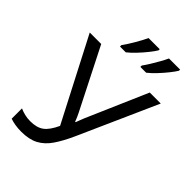

<svg xmlns="http://www.w3.org/2000/svg" viewBox="-274 -1053 1172 1172"><g transform="rotate(45 312.0 -467.0)"><path d="M396 -203Q364 -132 331.5 -84.5Q299 -37 255 -13.5Q211 10 143 10Q115 10 90.5 6Q66 2 46 -5V-94Q66 -85 89 -79.5Q112 -74 137 -74Q193 -74 225.5 -98Q258 -122 286 -183L11 -714H110L309 -321Q314 -311 321 -295.5Q328 -280 333 -266H337Q341 -277 347 -292.5Q353 -308 357 -318L529 -714H624ZM561 -934Q551 -917 528 -888Q505 -859 478 -830.5Q451 -802 428 -784H378V-796Q392 -815 408 -841Q424 -867 439.5 -894.5Q455 -922 465 -944H561ZM385 -934Q375 -917 352 -888Q329 -859 302 -830.5Q275 -802 252 -784H202V-796Q223 -825 248 -867.5Q273 -910 289 -944H385Z"/></g></svg>

Font: Go Noto Kurrent-Regular
Style: Regular
Weight: 400
Designer: Monotype Design Team
Foundry: Monotype Imaging Inc.
Version: Version 2.012; ttfautohint (v1.8.4.7-5d5b)